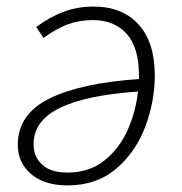

<svg xmlns="http://www.w3.org/2000/svg" viewBox="-20 -553 552 583"><path d="M450 -324Q450 -245 421 -168Q392 -91 332.5 -40.5Q273 10 185 10Q115 10 74.5 -24.5Q34 -59 34 -113Q34 -206 129.5 -253.5Q225 -301 402 -313V-323Q402 -409 364.5 -450.5Q327 -492 262 -492Q220 -492 185.5 -479Q151 -466 112 -438L90 -471Q132 -502 174 -517.5Q216 -533 264 -533Q352 -533 401 -478.5Q450 -424 450 -324ZM399 -275Q240 -264 161 -225Q82 -186 82 -115Q82 -77 108 -53Q134 -29 185 -29Q250 -29 295.5 -64.5Q341 -100 366.5 -156Q392 -212 399 -275Z"/></svg>

Font: Fira Sans ExtraLight
Style: Italic
Weight: 275
Italic angle: -8°
Designer: Carrois Corporate & Edenspiekermann AG
Foundry: Carrois Corporate GbR & Edenspiekermann AG
Version: Version 4.203